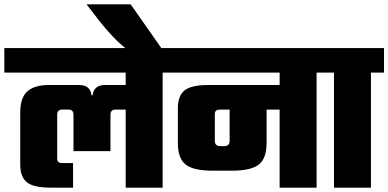

<svg xmlns="http://www.w3.org/2000/svg" viewBox="-40 -863 1786 883"><path d="M768 -642V-529H708V0H538V-359H491Q468 -359 468 -335V-168H298V-335Q298 -359 275 -359H246Q223 -359 223 -335V-133Q223 -113 246 -113H296V0H193Q114 0 83.5 -25Q53 -50 53 -107V-345Q53 -413 85.5 -442.5Q118 -472 184 -472H325Q375 -472 381 -425H386Q392 -472 442 -472H538V-529H-20V-642Z M561 -843 704 -639H540Q480 -686 416 -768L358 -843Z M1476 -642V-529H1416V0H1246V-359H1186V-205Q1186 -135 1150.5 -106.5Q1115 -78 1025 -78H939Q849 -78 813.5 -106.5Q778 -135 778 -205V-365Q778 -422 808.5 -447Q839 -472 918 -472H1246V-529H728V-642ZM1016 -215V-359H971Q948 -359 948 -339V-215Q948 -191 973 -191H991Q1016 -191 1016 -215Z M1726 -642V-529H1666V0H1496V-529H1436V-642Z"/></svg>

Font: Teko
Style: Bold
Weight: 700
Designer: Manushi Parikh, Jonny Pinhorn
Foundry: Indian Type Foundry
Version: Version 1.106;PS 1.0;hotconv 1.0.78;makeotf.lib2.5.61930; tt